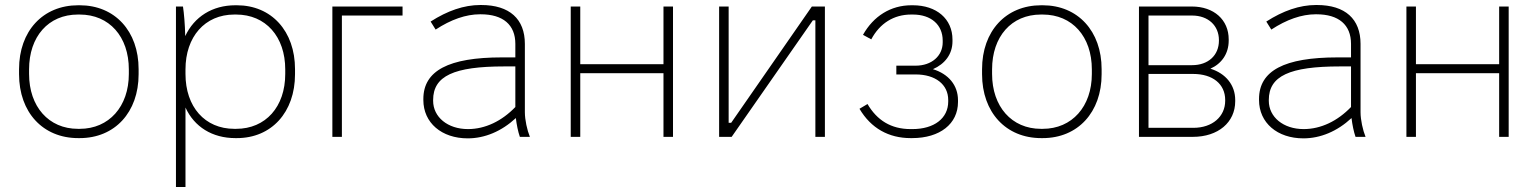

<svg xmlns="http://www.w3.org/2000/svg" viewBox="-20 -546 6131 766"><path d="M292 5H298C438 5 533 -98 533 -250V-270C533 -422 438 -525 298 -525H292C151 -525 56 -422 56 -270V-250C56 -98 151 5 292 5ZM291 -32C174 -32 96 -121 96 -251V-269C96 -400 173 -488 291 -488H298C416 -488 494 -400 494 -269V-251C494 -121 415 -32 298 -32Z M682 200H720V-117C755 -40 827 5 919 5H925C1063 5 1157 -98 1157 -250V-270C1157 -422 1063 -525 925 -525H919C827 -525 755 -479 719 -402C718 -449 714 -494 710 -520H682ZM915 -32C797 -32 720 -120 720 -251V-269C720 -399 797 -488 915 -488H922C1040 -488 1118 -400 1118 -269V-251C1118 -120 1040 -32 922 -32Z M1306 0H1344V-484H1586V-520H1306Z M1846 6C1914 6 1981 -22 2038 -75C2041 -49 2047 -20 2054 0H2094C2083 -27 2074 -68 2074 -98V-371C2074 -470 2013 -526 1900 -526H1896C1831 -526 1765 -503 1698 -460L1718 -428C1779 -468 1839 -489 1895 -489H1898C1987 -489 2036 -447 2036 -371V-317H1982C1770 -317 1669 -264 1669 -151V-147C1669 -56 1742 6 1846 6ZM1847 -31C1766 -31 1708 -79 1708 -144V-147C1708 -243 1791 -281 1992 -281H2036V-119C1982 -63 1916 -31 1847 -31Z M2257 0H2295V-254H2627V0H2665V-520H2627V-290H2295V-520H2257Z M2849 0H2899L3223 -465H3233V0H3271V-520H3219L2897 -56H2887V-520H2849Z M3613 5H3619C3730 5 3802 -52 3802 -139V-146C3802 -206 3764 -251 3702 -270C3750 -291 3780 -330 3780 -381V-388C3780 -471 3716 -525 3622 -525H3616C3534 -525 3465 -482 3423 -407L3456 -389C3490 -453 3546 -488 3615 -488H3622C3695 -488 3741 -447 3741 -384V-377C3741 -323 3697 -284 3633 -284H3556V-249H3633C3712 -249 3763 -209 3763 -147V-141C3763 -74 3707 -31 3620 -31H3613C3535 -31 3479 -66 3441 -131L3409 -112C3455 -34 3526 5 3613 5Z M4134 5H4140C4280 5 4375 -98 4375 -250V-270C4375 -422 4280 -525 4140 -525H4134C3993 -525 3898 -422 3898 -270V-250C3898 -98 3993 5 4134 5ZM4133 -32C4016 -32 3938 -121 3938 -251V-269C3938 -400 4015 -488 4133 -488H4140C4258 -488 4336 -400 4336 -269V-251C4336 -121 4257 -32 4140 -32Z M4524 0H4739C4840 0 4908 -58 4908 -142V-147C4908 -207 4870 -253 4809 -272C4854 -292 4882 -332 4882 -384V-389C4882 -467 4823 -520 4735 -520H4524ZM4562 -286V-484H4736C4800 -484 4843 -444 4843 -386V-384C4843 -325 4800 -286 4736 -286ZM4562 -36V-251H4740C4818 -251 4868 -211 4868 -147V-144C4868 -81 4817 -36 4741 -36Z M5180 6C5248 6 5315 -22 5372 -75C5375 -49 5381 -20 5388 0H5428C5417 -27 5408 -68 5408 -98V-371C5408 -470 5347 -526 5234 -526H5230C5165 -526 5099 -503 5032 -460L5052 -428C5113 -468 5173 -489 5229 -489H5232C5321 -489 5370 -447 5370 -371V-317H5316C5104 -317 5003 -264 5003 -151V-147C5003 -56 5076 6 5180 6ZM5181 -31C5100 -31 5042 -79 5042 -144V-147C5042 -243 5125 -281 5326 -281H5370V-119C5316 -63 5250 -31 5181 -31Z M5591 0H5629V-254H5961V0H5999V-520H5961V-290H5629V-520H5591Z"/></svg>

Font: Fixel Text ExtraLight
Style: Regular
Weight: 200
Width: 4
Designer: AlfaBravo + MacPaw
Foundry: Kyrylo Tkachov, Marchela Mozhyna, Serhii Makarenko, Maria Weinstein, Zakhar Kryvoshyya
Version: Version 1.211